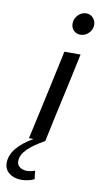

<svg xmlns="http://www.w3.org/2000/svg" viewBox="-184 -767 545 1043"><g transform="rotate(10 88.0 -246.0)"><path d="M192 -602Q169 -602 154.5 -617Q140 -632 140 -655Q140 -668 145 -680Q150 -692 159 -701.5Q168 -711 180 -716.5Q192 -722 205 -722Q227 -722 242 -705.5Q257 -689 257 -668Q257 -641 237.5 -621.5Q218 -602 192 -602ZM105 0Q42 35 10.5 67Q-21 99 -21 133Q-21 153 -5 165Q11 177 35 177Q43 177 56 174.5Q69 172 79 168Q80 179 81 191Q82 203 84 214Q69 222 49.5 226Q30 230 13 230Q-28 230 -54.5 209Q-81 188 -81 153Q-81 111 -50.5 73Q-20 35 40 0H15Q43 -125 69.5 -248Q96 -371 123 -496H212Q186 -371 158.5 -248Q131 -125 105 0Z"/></g></svg>

Font: Rosa Sans
Style: Italic
Weight: 400
Italic angle: -12°
Designer: Pentagram / MCKL
Foundry: Pentagram / MCKL
Version: Version 1.005;September 16, 2019;FontCreator 11.5.0.2425 64-